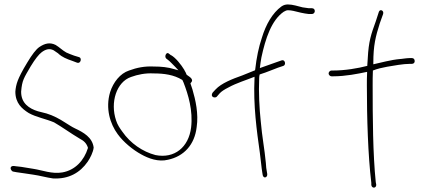

<svg xmlns="http://www.w3.org/2000/svg" viewBox="-20 -766 1918 863"><path d="M32 -18C22 -11 32 3 38 5L54 8C81 11 104 16 129 19C158 23 189 32 218 36C289 40 340 10 374 -39C385 -55 399 -82 401 -103C395 -149 355 -171 317 -189C302 -196 288 -206 273 -215C247 -232 219 -247 189 -256L150 -266C111 -278 75 -302 75 -353V-354C79 -406 88 -416 118 -468C138 -501 155 -522 167 -531C184 -544 202 -550 221 -540L243 -525V-524C259 -510 279 -501 306 -492L327 -484C343 -479 349 -505 336 -509L313 -516C300 -521 288 -525 278 -530C260 -540 247 -554 230 -564C204 -577 181 -571 156 -554C142 -544 124 -521 102 -484C80 -448 66 -420 60 -404C53 -386 50 -369 49 -354C49 -302 79 -277 109 -258C143 -239 185 -232 223 -216C258 -196 299 -166 338 -143C357 -133 368 -123 375 -103V-100C358 -45 318 -1 260 9C214 17 170 -1 131 -7C107 -10 83 -16 58 -18H57L42 -20C39 -20 35 -20 32 -18ZM219 36C219 36 218 36 218 36C218 36 219 36 219 36ZM230 -564Z M475 -352C453 -279 475 -209 509 -163C535 -127 578 -92 615 -72C647 -54 692 -37 735 -48C806 -63 855 -115 864 -195C873 -254 859 -317 845 -364L836 -391L838 -394C855 -411 827 -423 819 -430C816 -438 813 -444 809 -450V-451C794 -476 769 -507 749 -518H748L739 -525C729 -535 717 -513 727 -503L736 -496C743 -491 758 -475 769 -464L782 -450L764 -455C735 -464 705 -467 671 -467C630 -469 595 -462 560 -449C520 -436 489 -396 475 -352ZM502 -224C474 -306 504 -398 569 -420C599 -431 634 -438 670 -436C718 -436 761 -430 799 -407L800 -406L805 -395C826 -341 848 -269 839 -193C828 -104 764 -52 679 -69C621 -84 566 -122 530 -174C519 -189 508 -205 502 -224ZM736 -496C736 -496 735 -496 735 -496C735 -496 736 -496 736 -496ZM839 -410Z M932 -339C932 -333 937 -328 945 -328C949 -328 952 -329 954 -331L967 -346C975 -355 989 -364 1007 -373C1043 -393 1087 -406 1124 -421V-414C1118 -293 1134 -178 1148 -79C1152 -51 1155 -13 1159 10L1161 22C1166 39 1184 31 1181 15L1179 3C1177 -4 1176 -18 1175 -33C1169 -98 1158 -150 1152 -221C1146 -277 1142 -350 1145 -416C1145 -420 1146 -427 1147 -431L1149 -432C1179 -441 1215 -457 1230 -462L1254 -470C1267 -475 1261 -499 1247 -495L1224 -487C1209 -482 1178 -471 1148 -460C1150 -477 1152 -492 1155 -508C1173 -592 1200 -675 1255 -713C1262 -717 1268 -720 1274 -720C1282 -720 1290 -719 1299 -717C1318 -712 1347 -705 1368 -703H1382C1389 -703 1395 -709 1395 -716C1395 -724 1390 -729 1382 -729H1368C1360 -730 1351 -731 1340 -733C1319 -738 1296 -746 1274 -746C1265 -746 1255 -744 1245 -737C1205 -708 1175 -656 1157 -596C1143 -555 1133 -507 1127 -453L1126 -450C1106 -442 1087 -434 1069 -427C1024 -411 975 -392 949 -364L936 -350C934 -347 932 -343 932 -339ZM1368 -703Z M1477 -449H1470C1463 -449 1457 -442 1457 -436C1457 -429 1464 -423 1470 -423H1478C1533 -423 1587 -434 1630 -443V-437C1629 -420 1629 -402 1629 -383C1629 -235 1634 -69 1649 56V66C1652 83 1673 80 1671 63L1669 53C1656 -74 1655 -236 1655 -383C1655 -404 1655 -426 1656 -446V-449C1676 -457 1698 -462 1720 -466C1749 -471 1793 -479 1822 -479H1831C1839 -479 1844 -484 1844 -491C1844 -500 1839 -505 1831 -505H1822C1816 -505 1803 -504 1782 -501H1781C1734 -497 1692 -484 1658 -477V-483C1658 -562 1668 -601 1687 -661L1702 -703C1707 -719 1688 -727 1683 -713L1669 -670C1648 -612 1637 -581 1633 -504V-503C1632 -494 1632 -485 1631 -474V-470C1589 -459 1531 -449 1477 -449Z"/></svg>

Font: Stray Cat
Style: LtCn
Weight: 300
Version: Version 1.0